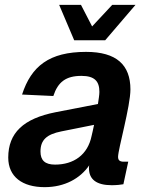

<svg xmlns="http://www.w3.org/2000/svg" viewBox="-20 -760 608 792"><path d="M286 -594H414L539 -740H443L360 -651L314 -740H224ZM347 -66C347 -20 378 4 441 4C459 4 480 2 489 0L509 -93H491C475 -93 467 -98 467 -113C467 -144 518 -322 518 -391C518 -492 461 -546 335 -546C183 -546 109 -487 71 -370L200 -364C219 -422 252 -447 316 -447C371 -447 390 -424 390 -381C390 -369 387 -351 384 -331L209 -297C77 -271 14 -212 14 -110C14 -31 72 12 164 12C247 12 311 -24 348 -78C347 -74 347 -70 347 -66ZM147 -135C147 -183 173 -206 233 -218L368 -245C364 -227 361 -211 358 -200C342 -121 284 -81 207 -81C165 -81 147 -99 147 -135Z"/></svg>

Font: Geist SemiBold
Style: Italic
Weight: 600
Italic angle: -12°
Designer: Basement.studio, Andrés Briganti, Mateo Zaragoza
Foundry: Basement.studio, Vercel, Andrés Briganti, Guido Ferreyra, Mateo Zaragoza
Version: Version 1.500